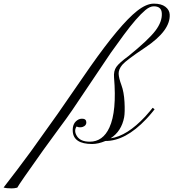

<svg xmlns="http://www.w3.org/2000/svg" viewBox="-342 -791 954 1056"><path d="M165 1Q62.5 1 58.1 -68.8Q55.2 -115.2 88.9 -133.3Q97.7 -138.2 108.9 -138.2Q131.8 -138.2 132.8 -119.1Q133.8 -100.1 112.3 -92.8Q106.4 -90.8 97.2 -90.8Q87.9 -90.8 79.1 -95.2Q62.5 -70.8 82 -41Q101.6 -11.7 151.4 -11.7Q224.1 -11.7 259.8 -89.8Q300.8 -179.2 285.2 -365.2Q282.2 -400.4 297.9 -422.9Q313.5 -445.3 364.3 -482.4Q474.6 -571.8 512.7 -622.1Q550.8 -672.4 547.9 -718.3Q545.9 -756.3 503.9 -756.3Q482.4 -756.3 458 -735.8Q410.2 -695.8 338.4 -598.6L267.1 -500L56.2 -186.5Q24.9 -140.6 -17.6 -84L-104.5 35.2Q-237.3 221.7 -247.1 241.2Q-250 241.2 -252.9 242.2Q-262.7 245.1 -277.8 245.1Q-307.6 245.1 -322.3 240.2L-246.6 141.6L-173.8 43.9L-24.9 -164.6L154.3 -423.8Q318.4 -657.2 412.1 -731Q462.9 -771 503.9 -771Q544.9 -771 567.4 -753.9Q589.8 -736.8 591.3 -711.9Q596.7 -623 456.1 -529.3Q352.1 -460 330.6 -434.6Q309.6 -409.2 310.5 -385.3Q311.5 -361.3 325.7 -323.2Q339.8 -285.2 342.8 -229.5Q345.7 -173.8 340.8 -146Q326.2 -68.8 266.1 -30.3Q356.4 -42.5 457 -150.4Q473.1 -168 483.4 -180.7L497.6 -198.2L508.3 -189.9Q503.9 -184.6 492.2 -169.9Q480.5 -155.3 461.9 -135.7Q347.7 -15.1 237.8 -15.6Q198.2 1 165 1Z"/></svg>

Font: PinyonScript
Style: Regular
Weight: 400
Designer: Nicole Fally
Foundry: Nicole Fally
Version: Version 1.005